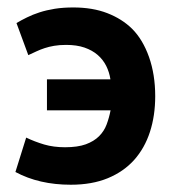

<svg xmlns="http://www.w3.org/2000/svg" viewBox="-20 -490 472 523"><path d="M107.9 -273.9H280.8Q277.8 -293.5 269.3 -310.5Q260.7 -327.6 246.1 -340.3Q231.4 -353 210.2 -360.4Q189 -367.7 160.2 -367.7Q141.6 -367.7 127.4 -365.2Q113.3 -362.8 101.6 -358.9Q89.8 -355 79.3 -350.1Q68.8 -345.2 57.1 -339.8L24.9 -427.2Q38.1 -435.1 53.5 -442.6Q68.8 -450.2 87.6 -456.3Q106.4 -462.4 129.2 -466.1Q151.9 -469.7 179.7 -469.7Q232.4 -469.7 272.5 -454.1Q312.5 -438.5 339.8 -411.6Q369.1 -382.3 386 -334.5Q402.8 -286.6 402.8 -228Q402.8 -174.8 388.4 -130.6Q374 -86.4 345.5 -54.4Q316.9 -22.5 273.7 -4.6Q230.5 13.2 172.9 13.2Q86.4 13.2 22 -21.5L51.3 -115.2Q74.7 -104 100.3 -96.4Q126 -88.9 157.2 -88.9Q191.4 -88.9 213.6 -96.9Q235.8 -105 249.8 -118.9Q263.7 -132.8 270.5 -151.1Q277.3 -169.4 281.2 -189.5H107.9Z"/></svg>

Font: PT Astra Sans
Style: Bold
Weight: 700
Designer: A.Korolkova, I. Chaeva
Foundry: ParaType Ltd
Version: Version 1.001; ttfautohint (v1.6)